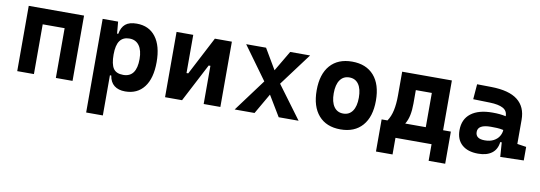

<svg xmlns="http://www.w3.org/2000/svg" viewBox="-57 -901 4217 1499"><g transform="rotate(10 2051.0 -151.0)"><path d="M379.9 0V-394.5H206.1V0H73.7V-517.6H512.2V0Z M659.7 224.6V-517.6H782.2L790.5 -423.8H799.8Q809.1 -476.1 839.6 -501.7Q870.1 -527.3 929.2 -527.3Q1026.4 -527.3 1079.8 -457Q1133.3 -386.7 1133.3 -258.3Q1133.3 -128.9 1079.8 -59.6Q1026.4 9.8 930.2 9.8Q876 9.8 843.3 -16.1Q810.5 -42 802.7 -93.8H792V224.6ZM792 -258.3Q792 -183.1 814.5 -148.9Q836.9 -114.7 893.1 -114.7Q998 -114.7 998 -258.3Q998 -327.1 970.7 -365Q943.4 -402.8 893.1 -402.8Q842.8 -402.8 817.4 -368.2Q792 -333.5 792 -258.3Z M1245.6 0V-517.6H1377.9V-214.8H1391.6L1549.3 -517.6H1684.1V0H1551.8V-302.7H1538.1L1380.4 0Z M1797.4 0 1987.3 -255.9 1797.4 -517.6H1955.1L2050.8 -355.5L2146.5 -517.6H2304.2L2111.8 -259.8L2304.2 0H2146.5L2048.8 -162.1L1955.1 0Z M2636.7 9.8Q2524.9 9.8 2463.4 -60.5Q2401.9 -130.9 2401.9 -258.8Q2401.9 -387.2 2463.4 -457.3Q2524.9 -527.3 2636.7 -527.3Q2748.5 -527.3 2810.1 -457.3Q2871.6 -387.2 2871.6 -258.8Q2871.6 -130.9 2810.1 -60.5Q2748.5 9.8 2636.7 9.8ZM2636.7 -115.7Q2684.6 -115.7 2710.4 -153.1Q2736.3 -190.4 2736.3 -258.8Q2736.3 -327.6 2710.4 -364.7Q2684.6 -401.9 2636.7 -401.9Q2589.4 -401.9 2563.2 -364.7Q2537.1 -327.6 2537.1 -258.8Q2537.1 -190.4 2563.2 -153.1Q2589.4 -115.7 2636.7 -115.7Z M2940.9 131.8V-123H2987.3Q3012.2 -159.7 3023.2 -210.7Q3034.2 -261.7 3034.2 -329.1V-517.6H3428.2V-123H3489.7V131.8H3358.4V0H3072.3V131.8ZM3291 -123V-394.5H3164.1V-287.6Q3164.1 -236.3 3155.8 -195.6Q3147.5 -154.8 3127.9 -123Z M3903.8 4.9 3895.5 -109.4H3883.8Q3876.5 -49.8 3836.2 -20Q3795.9 9.8 3728.5 9.8Q3646 9.8 3600.1 -30.8Q3554.2 -71.3 3554.2 -146Q3554.2 -232.9 3614.3 -279.3Q3674.3 -325.7 3784.7 -325.7Q3816.9 -325.7 3842 -323.2Q3867.2 -320.8 3890.6 -315.4V-316.9Q3890.6 -358.4 3855.2 -377.7Q3819.8 -397 3750 -398.9L3617.7 -402.3L3627.4 -522.5L3740.2 -521Q3880.9 -519 3949.2 -465.6Q4017.6 -412.1 4017.6 -309.6V-118.2L4089.4 -107.4V0ZM3890.6 -206.5Q3862.3 -212.4 3839.4 -213.4Q3816.4 -214.4 3791 -214.4Q3688.5 -214.4 3688.5 -155.8Q3688.5 -101.6 3761.2 -101.6Q3803.2 -101.6 3831.8 -116.9Q3860.4 -132.3 3875 -156.5Q3889.6 -180.7 3890.6 -206.5Z"/></g></svg>

Font: Cascadia Mono PL
Style: Bold
Weight: 700
Monospace: yes
Designer: Aaron Bell
Foundry: Saja Typeworks
Version: Version 2404.023; ttfautohint (v1.8.4)